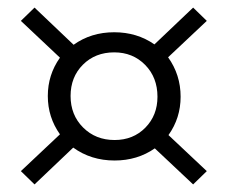

<svg xmlns="http://www.w3.org/2000/svg" viewBox="-20 -486 600 506"><path d="M424 -130 525 -35 489 0 388 -95Q342 -63 282 -63Q220 -63 173 -97L71 0L35 -35L138 -132Q106 -177 106 -233Q106 -289 138 -334L35 -431L71 -466L174 -368Q220 -401 281 -401Q341 -401 387 -369L489 -466L525 -431L423 -335Q456 -289 456 -231Q456 -175 424 -130ZM395 -231Q395 -282 362.5 -315Q330 -348 281 -348Q231 -348 198.5 -315.5Q166 -283 166 -233Q166 -183 199 -150Q232 -117 282 -117Q331 -117 363 -149.5Q395 -182 395 -231Z"/></svg>

Font: Ysabeau
Style: Regular
Weight: 400
Designer: Christian Thalmann (Catharsis Fonts)
Version: Version 0.003